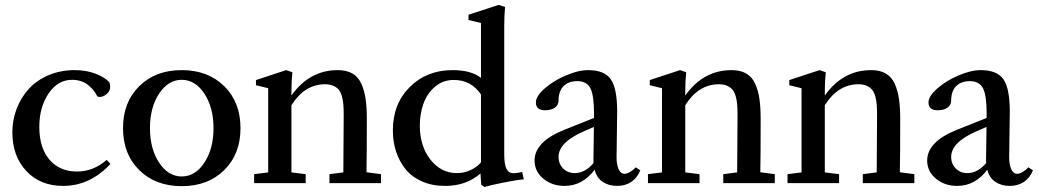

<svg xmlns="http://www.w3.org/2000/svg" viewBox="-20 -746 4232 782"><path d="M237.3 11.2Q143.6 11.2 86.9 -49.8Q30.3 -110.8 30.3 -206.5Q30.3 -256.8 47.6 -302.5Q64.9 -348.1 96.7 -383.3Q128.4 -418.5 177.2 -439.5Q226.1 -460.4 284.7 -460.4Q331.1 -460.4 368.9 -446Q406.7 -431.6 425.3 -411.1Q428.7 -400.9 428.7 -393.1Q428.7 -375 414.6 -363Q400.4 -351.1 386.2 -351.1Q377 -351.1 374.5 -356.9Q361.8 -382.3 336.2 -401.6Q310.5 -420.9 273.4 -420.9Q215.3 -420.9 177.7 -365Q140.1 -309.1 140.1 -229.5Q140.1 -143.6 181.6 -95.5Q223.1 -47.4 293.9 -47.4Q359.9 -47.4 414.6 -94.7L429.7 -78.1Q346.2 11.2 237.3 11.2Z M893.3 -53.2Q827.1 12.2 720.2 12.2Q613.3 12.2 547.1 -53.2Q481 -118.7 481 -224.1Q481 -329.6 547.1 -395Q613.3 -460.4 720.2 -460.4Q827.1 -460.4 893.3 -395Q959.5 -329.6 959.5 -224.1Q959.5 -118.7 893.3 -53.2ZM627.9 -83.7Q665 -27.3 720.2 -27.3Q775.4 -27.3 812.5 -83.7Q849.6 -140.1 849.6 -224.1Q849.6 -308.1 812.5 -364.5Q775.4 -420.9 720.2 -420.9Q665 -420.9 627.9 -364.5Q590.8 -308.1 590.8 -224.1Q590.8 -140.1 627.9 -83.7Z M1015.1 0V-36.6L1072.3 -43.9V-386.7L1022.5 -398.9V-419.9L1145.5 -460.4L1170.9 -451.7Q1167 -415 1167 -374V-356.9Q1240.2 -460.4 1356 -460.4Q1391.6 -460.4 1415.5 -446.5Q1439.5 -432.6 1451.9 -404.5Q1464.4 -376.5 1469.2 -342.5Q1474.1 -308.6 1474.1 -259.8Q1474.1 -114.7 1472.7 -44.4L1531.7 -36.6V0H1321.8V-36.6L1378.4 -43.9Q1379.9 -273.9 1379.9 -278.8Q1379.9 -303.2 1378.4 -320.6Q1377 -337.9 1372.3 -354.5Q1367.7 -371.1 1359.4 -380.9Q1351.1 -390.6 1337.4 -396.7Q1323.7 -402.8 1304.2 -402.8Q1220.7 -402.8 1167 -317.4V-43.9L1225.1 -36.6V0Z M1953.6 15.6 1939.9 6.8 1937 -39.6Q1878.9 11.2 1793.5 11.2Q1740.2 11.2 1698.7 -7.1Q1657.2 -25.4 1631.8 -56.9Q1606.4 -88.4 1593.3 -128.4Q1580.1 -168.5 1580.1 -214.8Q1580.1 -323.2 1649.2 -391.8Q1718.3 -460.4 1823.7 -460.4Q1898.9 -460.4 1939 -428.7V-652.3L1888.2 -664.6V-686L2011.2 -726.1L2037.1 -717.8Q2033.7 -678.7 2033.7 -640.6V-118.7Q2033.7 -75.7 2043 -58.1Q2052.2 -40.5 2071.8 -40.5Q2083.5 -40.5 2106.9 -45.4L2113.3 -15.6Q2081.5 -12.7 2027.1 -1.7Q1972.7 9.3 1953.6 15.6ZM1841.3 -41Q1870.6 -41 1896.5 -53.2Q1922.4 -65.4 1939 -84.5V-361.3Q1898.9 -420.4 1828.1 -420.4Q1784.7 -420.4 1752.4 -393.3Q1720.2 -366.2 1705.1 -324.7Q1689.9 -283.2 1689.9 -234.4Q1689.9 -151.4 1732.9 -96.2Q1775.9 -41 1841.3 -41Z M2279.3 11.2Q2228 11.2 2192.6 -18.6Q2157.2 -48.3 2157.2 -91.8Q2157.2 -168.9 2278.3 -217.3L2399.4 -265.6V-283.2Q2399.4 -357.9 2384.5 -386.7Q2369.6 -415.5 2331.1 -415.5Q2294.9 -415.5 2274.9 -394.8Q2254.9 -374 2254.9 -336.4Q2254.9 -318.4 2240 -307.6Q2225.1 -296.9 2199.7 -296.9Q2162.6 -296.9 2162.6 -329.1Q2162.6 -354 2198.2 -385.5Q2233.9 -417 2284.7 -438.7Q2335.4 -460.4 2375.5 -460.4Q2441.4 -460.4 2467.5 -423.3Q2493.7 -386.2 2493.7 -291.5Q2493.7 -259.8 2491.2 -106.9Q2490.7 -78.6 2499 -58.3Q2507.3 -38.1 2524.4 -38.1Q2533.2 -38.1 2545.9 -45.4Q2558.6 -52.7 2569.3 -64.5L2587.9 -52.2Q2575.2 -21 2550.8 -4.9Q2526.4 11.2 2493.7 11.2Q2460 11.2 2435.3 -4.9Q2410.6 -21 2401.9 -54.7Q2352.5 11.2 2279.3 11.2ZM2254.9 -106.9Q2254.9 -78.6 2273.7 -59.8Q2292.5 -41 2320.8 -41Q2362.8 -41 2397.5 -82Q2397 -86.4 2397 -95.7Q2397.9 -140.1 2398.9 -229L2358.4 -211.4Q2254.9 -166.5 2254.9 -106.9Z M2619.1 0V-36.6L2676.3 -43.9V-386.7L2626.5 -398.9V-419.9L2749.5 -460.4L2774.9 -451.7Q2771 -415 2771 -374V-356.9Q2844.2 -460.4 2960 -460.4Q2995.6 -460.4 3019.5 -446.5Q3043.5 -432.6 3055.9 -404.5Q3068.4 -376.5 3073.2 -342.5Q3078.1 -308.6 3078.1 -259.8Q3078.1 -114.7 3076.7 -44.4L3135.7 -36.6V0H2925.8V-36.6L2982.4 -43.9Q2983.9 -273.9 2983.9 -278.8Q2983.9 -303.2 2982.4 -320.6Q2981 -337.9 2976.3 -354.5Q2971.7 -371.1 2963.4 -380.9Q2955.1 -390.6 2941.4 -396.7Q2927.7 -402.8 2908.2 -402.8Q2824.7 -402.8 2771 -317.4V-43.9L2829.1 -36.6V0Z M3187.5 0V-36.6L3244.6 -43.9V-386.7L3194.8 -398.9V-419.9L3317.9 -460.4L3343.3 -451.7Q3339.4 -415 3339.4 -374V-356.9Q3412.6 -460.4 3528.3 -460.4Q3564 -460.4 3587.9 -446.5Q3611.8 -432.6 3624.3 -404.5Q3636.7 -376.5 3641.6 -342.5Q3646.5 -308.6 3646.5 -259.8Q3646.5 -114.7 3645 -44.4L3704.1 -36.6V0H3494.1V-36.6L3550.8 -43.9Q3552.2 -273.9 3552.2 -278.8Q3552.2 -303.2 3550.8 -320.6Q3549.3 -337.9 3544.7 -354.5Q3540 -371.1 3531.7 -380.9Q3523.4 -390.6 3509.8 -396.7Q3496.1 -402.8 3476.6 -402.8Q3393.1 -402.8 3339.4 -317.4V-43.9L3397.5 -36.6V0Z M3878.4 11.2Q3827.1 11.2 3791.7 -18.6Q3756.3 -48.3 3756.3 -91.8Q3756.3 -168.9 3877.4 -217.3L3998.5 -265.6V-283.2Q3998.5 -357.9 3983.6 -386.7Q3968.8 -415.5 3930.2 -415.5Q3894 -415.5 3874 -394.8Q3854 -374 3854 -336.4Q3854 -318.4 3839.1 -307.6Q3824.2 -296.9 3798.8 -296.9Q3761.7 -296.9 3761.7 -329.1Q3761.7 -354 3797.4 -385.5Q3833 -417 3883.8 -438.7Q3934.6 -460.4 3974.6 -460.4Q4040.5 -460.4 4066.7 -423.3Q4092.8 -386.2 4092.8 -291.5Q4092.8 -259.8 4090.3 -106.9Q4089.8 -78.6 4098.1 -58.3Q4106.4 -38.1 4123.5 -38.1Q4132.3 -38.1 4145 -45.4Q4157.7 -52.7 4168.5 -64.5L4187 -52.2Q4174.3 -21 4149.9 -4.9Q4125.5 11.2 4092.8 11.2Q4059.1 11.2 4034.4 -4.9Q4009.8 -21 4001 -54.7Q3951.7 11.2 3878.4 11.2ZM3854 -106.9Q3854 -78.6 3872.8 -59.8Q3891.6 -41 3919.9 -41Q3961.9 -41 3996.6 -82Q3996.1 -86.4 3996.1 -95.7Q3997.1 -140.1 3998 -229L3957.5 -211.4Q3854 -166.5 3854 -106.9Z"/></svg>

Font: Elstob 8pt Medium
Style: Regular
Weight: 500
Designer: Peter S. Baker
Version: Version 1.015